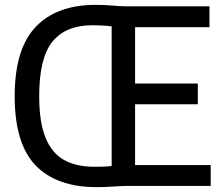

<svg xmlns="http://www.w3.org/2000/svg" viewBox="-20 -766 910 791"><path d="M378.5 5Q213.5 5 127 -84.2Q40.5 -173.5 40.5 -370Q40.5 -564.5 127 -655.2Q213.5 -746 374 -746Q412.5 -746 443.8 -743Q475 -740 501 -740H843V-654H536.5V-422H795V-336.5H536.5V-86H848V0H503Q476.5 0 446.2 2.5Q416 5 378.5 5ZM367.5 -79Q385.5 -79 403 -79.5Q420.5 -80 440 -82V-657.5Q418.5 -660 398.5 -661Q378.5 -662 360.5 -662Q251.5 -662 196.5 -595Q141.5 -528 141.5 -370Q141.5 -263 167.5 -199Q193.5 -135 243.8 -107Q294 -79 367.5 -79Z"/></svg>

Font: Encode Sans Condensed Condensed Medium
Style: Regular
Weight: 500
Width: 3
Designer: Multiple Designers
Foundry: Impallari Type
Version: Version 3.000; ttfautohint (v1.8.3) -l 8 -r 50 -G 200 -x 14 